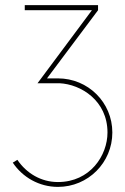

<svg xmlns="http://www.w3.org/2000/svg" viewBox="-20 -720 491 752"><path d="M30 -83C68 -26 133 12 207 12C325 12 420 -83 420 -201C420 -319 325 -413 207 -413H164L364 -680V-700H77V-680H340L127 -394H213C297 -390 401 -326 401 -201C401 -111 333 -7 207 -7C141 -7 84 -41 48 -94Z"/></svg>

Font: Advent Pro
Style: Thin
Weight: 100
Designer: Andreas Kalpakidis
Foundry: Andreas Kalpakidis
Version: Version 2.002 2007